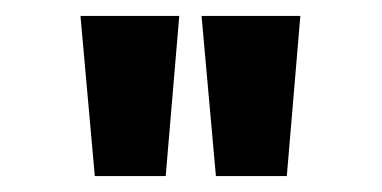

<svg xmlns="http://www.w3.org/2000/svg" viewBox="-20 -696 479 241"><path d="M81 -676 99 -475H188L205 -676ZM233 -676 251 -475H340L357 -676Z"/></svg>

Font: Maven Pro
Style: Black
Weight: 900
Designer: Joe Prince
Foundry: Joe Prince
Version: Version 1.003